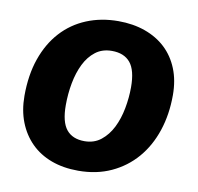

<svg xmlns="http://www.w3.org/2000/svg" viewBox="-70 -655 766 744"><g transform="rotate(10 312.5 -283.0)"><path d="M595 -336Q595 -260 573.5 -195.5Q552 -131 511.5 -84Q471 -37 413.5 -10.5Q356 16 284 16Q225 16 178 -1.5Q131 -19 98 -52Q65 -85 47 -131Q29 -177 29 -234Q29 -316 51.5 -380.5Q74 -445 115 -490Q156 -535 213 -558.5Q270 -582 338 -582Q396 -582 443.5 -565Q491 -548 524.5 -516.5Q558 -485 576.5 -439.5Q595 -394 595 -336ZM288 -101Q326 -101 353 -122.5Q380 -144 397 -178Q414 -212 422 -254.5Q430 -297 430 -338Q430 -405 405.5 -434.5Q381 -464 333 -464Q295 -464 268.5 -443.5Q242 -423 225.5 -389.5Q209 -356 201 -313.5Q193 -271 193 -226Q193 -160 217 -130.5Q241 -101 288 -101Z"/></g></svg>

Font: Qjlgwqiwhsfqbnnlvksmvfsycuq
Style: Regular
Weight: 700
Italic angle: -8°
Designer: Carrois Corporate & Edenspiekermann
Foundry: Carrois Corporate GbR & Edenspiekermann AG
Version: Version 2.001